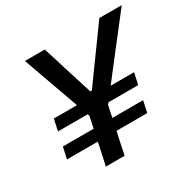

<svg xmlns="http://www.w3.org/2000/svg" viewBox="-152 -842 1004 999"><g transform="rotate(-30 350.0 -343.0)"><path d="M52 -133.5 67 -202.5H252Q254 -212.5 256.5 -224L266.5 -272L262.5 -283H84L99 -352H238L179 -516.5Q170 -542 162 -564.5Q154 -586.5 144 -615Q134 -643 118.5 -686.5H237.5Q251.5 -643 261.5 -611Q271 -579 280 -550.2Q289 -521.5 300 -487.5L334 -379.5H343.5L425 -492.5Q450 -526.5 470 -554.5Q490 -582 512.5 -613Q534.5 -643.5 565.5 -686.5H700Q669.5 -647 636.5 -604.5Q603.5 -562 569 -518L440.5 -352H581L566 -283H387.5L379 -272.5L368.5 -223.5L364 -202.5H549L534 -133.5H349.5Q342 -99.5 335 -67Q328 -34.5 321 0H208.5Q216 -34.5 223 -67Q230 -99.5 237 -133.5Z"/></g></svg>

Font: Heraclito Medium
Style: Italic
Weight: 500
Italic angle: -12°
Designer: Kostas Bartsokas (font) & Cristiano Sobral (main changes)
Foundry: Kostas Bartsokas (font) & Cristiano Sobral (main changes)
Version: Version 1.00;July 8, 2020;FontCreator 13.0.0.2655 64-bit